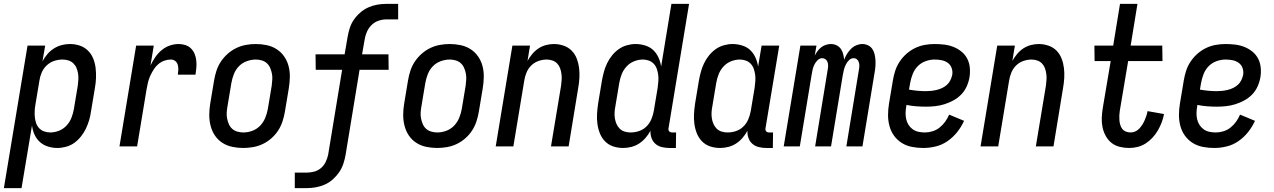

<svg xmlns="http://www.w3.org/2000/svg" viewBox="-50 -755 6570 990"><path d="M-30 215 92 -520H183L169 -439Q180 -459 194.5 -476Q209 -493 228 -505Q247 -517 268 -522.5Q289 -528 310 -528Q337 -528 361 -520Q385 -512 403 -494.5Q421 -477 430.5 -453.5Q440 -430 443 -404.5Q446 -379 445 -352.5Q444 -326 439 -299L419 -179Q416 -157 409.5 -135Q403 -113 393 -92Q383 -71 368 -52Q353 -33 334 -19Q315 -5 291.5 1.5Q268 8 246 8Q221 8 197 0.5Q173 -7 155.5 -23Q138 -39 128 -61Q118 -83 115 -108L61 215ZM209 -72Q232 -72 254.5 -81Q277 -90 293.5 -108Q310 -126 318.5 -148Q327 -170 331 -193L351 -313Q353 -328 354 -344Q355 -360 352.5 -375.5Q350 -391 344.5 -404.5Q339 -418 328 -428.5Q317 -439 302.5 -443.5Q288 -448 273 -448Q251 -448 229.5 -441Q208 -434 191 -418Q174 -402 165 -381Q156 -360 153 -338L133 -218Q130 -202 129 -185Q128 -168 129.5 -152Q131 -136 136 -121Q141 -106 151.5 -94.5Q162 -83 177.5 -77.5Q193 -72 209 -72Z M566 0 652 -520H743L726 -418Q737 -440 750.5 -460Q764 -480 783 -496Q802 -512 825 -520Q848 -528 871 -528Q889 -528 906 -522.5Q923 -517 935 -505Q947 -493 953.5 -477Q960 -461 962 -443Q964 -425 962.5 -406.5Q961 -388 958 -370H867Q869 -383 869.5 -396Q870 -409 866.5 -421Q863 -433 853.5 -440.5Q844 -448 831 -448Q814 -448 797 -442Q780 -436 766 -424Q752 -412 742 -396Q732 -380 724.5 -363.5Q717 -347 713 -330Q709 -313 706 -296L657 0Z M1204 8Q1175 8 1147 2Q1119 -4 1096 -19Q1073 -34 1058 -56.5Q1043 -79 1036 -106Q1029 -133 1029 -162Q1029 -191 1034 -221L1054 -341Q1058 -365 1066 -390Q1074 -415 1089 -437.5Q1104 -460 1124.5 -478Q1145 -496 1169 -507.5Q1193 -519 1218.5 -523.5Q1244 -528 1269 -528Q1298 -528 1326 -522Q1354 -516 1377 -501Q1400 -486 1415.5 -463.5Q1431 -441 1438 -414Q1445 -387 1444.5 -358Q1444 -329 1439 -299L1419 -179Q1415 -155 1407 -130Q1399 -105 1384.5 -82.5Q1370 -60 1349.5 -42Q1329 -24 1305 -12.5Q1281 -1 1255 3.5Q1229 8 1204 8ZM1205 -72Q1228 -72 1251 -80.5Q1274 -89 1291 -106.5Q1308 -124 1317.5 -147Q1327 -170 1331 -193L1351 -313Q1353 -329 1354 -345Q1355 -361 1352 -376Q1349 -391 1343 -405Q1337 -419 1326 -429Q1315 -439 1300 -443.5Q1285 -448 1269 -448Q1246 -448 1222.5 -439.5Q1199 -431 1182 -413.5Q1165 -396 1156 -373Q1147 -350 1143 -327L1123 -207Q1120 -191 1119 -175Q1118 -159 1121 -144Q1124 -129 1130 -115Q1136 -101 1147 -91Q1158 -81 1173.5 -76.5Q1189 -72 1205 -72Z M1470 215V135H1531Q1550 135 1569.5 130Q1589 125 1604.5 112Q1620 99 1629 80.5Q1638 62 1642 43L1714 -395H1578L1577 -475H1727L1742 -563Q1746 -586 1753 -609Q1760 -632 1774 -652.5Q1788 -673 1807.5 -690Q1827 -707 1849.5 -717Q1872 -727 1895.5 -731Q1919 -735 1942 -735H2003V-655H1942Q1922 -655 1901.5 -648Q1881 -641 1865.5 -625.5Q1850 -610 1841.5 -590Q1833 -570 1830 -550L1817 -475H1953L1954 -395H1804L1732 43Q1728 66 1720.5 89Q1713 112 1699 132.5Q1685 153 1666 170Q1647 187 1624 197Q1601 207 1577.5 211Q1554 215 1531 215Z M2204 8Q2175 8 2147 2Q2119 -4 2096 -19Q2073 -34 2058 -56.5Q2043 -79 2036 -106Q2029 -133 2029 -162Q2029 -191 2034 -221L2054 -341Q2058 -365 2066 -390Q2074 -415 2089 -437.5Q2104 -460 2124.5 -478Q2145 -496 2169 -507.5Q2193 -519 2218.5 -523.5Q2244 -528 2269 -528Q2298 -528 2326 -522Q2354 -516 2377 -501Q2400 -486 2415.5 -463.5Q2431 -441 2438 -414Q2445 -387 2444.5 -358Q2444 -329 2439 -299L2419 -179Q2415 -155 2407 -130Q2399 -105 2384.5 -82.5Q2370 -60 2349.5 -42Q2329 -24 2305 -12.5Q2281 -1 2255 3.5Q2229 8 2204 8ZM2205 -72Q2228 -72 2251 -80.5Q2274 -89 2291 -106.5Q2308 -124 2317.5 -147Q2327 -170 2331 -193L2351 -313Q2353 -329 2354 -345Q2355 -361 2352 -376Q2349 -391 2343 -405Q2337 -419 2326 -429Q2315 -439 2300 -443.5Q2285 -448 2269 -448Q2246 -448 2222.5 -439.5Q2199 -431 2182 -413.5Q2165 -396 2156 -373Q2147 -350 2143 -327L2123 -207Q2120 -191 2119 -175Q2118 -159 2121 -144Q2124 -129 2130 -115Q2136 -101 2147 -91Q2158 -81 2173.5 -76.5Q2189 -72 2205 -72Z M2506 0 2592 -520H2683L2670 -441Q2680 -459 2694 -476Q2708 -493 2726 -505Q2744 -517 2765 -522.5Q2786 -528 2806 -528Q2832 -528 2856.5 -519.5Q2881 -511 2898 -493.5Q2915 -476 2924 -452.5Q2933 -429 2936 -404Q2939 -379 2937.5 -352.5Q2936 -326 2931 -299L2882 0H2791L2843 -313Q2845 -328 2846 -343.5Q2847 -359 2845 -374Q2843 -389 2838 -403Q2833 -417 2823 -427.5Q2813 -438 2798.5 -443Q2784 -448 2769 -448Q2748 -448 2726.5 -440.5Q2705 -433 2689 -417Q2673 -401 2664.5 -380Q2656 -359 2653 -338L2597 0Z M3163 8Q3136 8 3112 0Q3088 -8 3070.5 -25.5Q3053 -43 3043.5 -66.5Q3034 -90 3030.5 -115.5Q3027 -141 3028.5 -167.5Q3030 -194 3034 -221L3054 -341Q3058 -363 3064 -385Q3070 -407 3080 -428Q3090 -449 3105 -468Q3120 -487 3139.5 -501Q3159 -515 3182 -521.5Q3205 -528 3227 -528Q3252 -528 3276.5 -520.5Q3301 -513 3318 -497Q3335 -481 3345 -459Q3355 -437 3359 -412L3412 -735H3503L3397 -93Q3396 -89 3397 -85Q3398 -81 3400.5 -78Q3403 -75 3407 -73.5Q3411 -72 3416 -72H3436L3435 8H3402Q3382 8 3363 3.5Q3344 -1 3330 -13Q3316 -25 3309.5 -43Q3303 -61 3304 -81Q3294 -62 3279 -44.5Q3264 -27 3245.5 -15Q3227 -3 3205.5 2.5Q3184 8 3163 8ZM3201 -72Q3223 -72 3244.5 -79Q3266 -86 3282.5 -102Q3299 -118 3308 -139Q3317 -160 3321 -182L3341 -302Q3343 -318 3344.5 -335Q3346 -352 3344 -368Q3342 -384 3337 -399Q3332 -414 3321.5 -425.5Q3311 -437 3296 -442.5Q3281 -448 3265 -448Q3242 -448 3219.5 -439Q3197 -430 3180.5 -412Q3164 -394 3155.5 -372Q3147 -350 3143 -327L3123 -207Q3120 -192 3119 -176Q3118 -160 3120.5 -144.5Q3123 -129 3129 -115.5Q3135 -102 3145.5 -91.5Q3156 -81 3171 -76.5Q3186 -72 3201 -72Z M3663 8Q3636 8 3612 0Q3588 -8 3570.5 -25.5Q3553 -43 3543.5 -66.5Q3534 -90 3530.5 -115.5Q3527 -141 3528.5 -167.5Q3530 -194 3534 -221L3554 -341Q3558 -363 3564 -385Q3570 -407 3580 -428Q3590 -449 3605 -468Q3620 -487 3639.5 -501Q3659 -515 3682 -521.5Q3705 -528 3727 -528Q3752 -528 3776.5 -520.5Q3801 -513 3818 -497Q3835 -481 3845 -459Q3855 -437 3859 -412L3877 -520H3968L3897 -93Q3896 -89 3897 -85Q3898 -81 3900.5 -78Q3903 -75 3907 -73.5Q3911 -72 3916 -72H3936L3935 8H3902Q3882 8 3863 3.5Q3844 -1 3830 -13Q3816 -25 3809.5 -43Q3803 -61 3804 -81Q3794 -62 3779 -44.5Q3764 -27 3745.5 -15Q3727 -3 3705.5 2.5Q3684 8 3663 8ZM3701 -72Q3723 -72 3744.5 -79Q3766 -86 3782.5 -102Q3799 -118 3808 -139Q3817 -160 3821 -182L3841 -302Q3843 -318 3844.5 -335Q3846 -352 3844 -368Q3842 -384 3837 -399Q3832 -414 3821.5 -425.5Q3811 -437 3796 -442.5Q3781 -448 3765 -448Q3742 -448 3719.5 -439Q3697 -430 3680.5 -412Q3664 -394 3655.5 -372Q3647 -350 3643 -327L3623 -207Q3620 -192 3619 -176Q3618 -160 3620.5 -144.5Q3623 -129 3629 -115.5Q3635 -102 3645.5 -91.5Q3656 -81 3671 -76.5Q3686 -72 3701 -72Z M3991 0 4077 -520H4160L4151 -469Q4157 -480 4165.5 -491.5Q4174 -503 4185 -511.5Q4196 -520 4209 -524Q4222 -528 4234 -528Q4250 -528 4263.5 -521.5Q4277 -515 4285.5 -503Q4294 -491 4297.5 -476.5Q4301 -462 4303 -447Q4308 -462 4317 -476.5Q4326 -491 4338 -503Q4350 -515 4365.5 -521.5Q4381 -528 4396 -528Q4412 -528 4425.5 -521.5Q4439 -515 4447.5 -503Q4456 -491 4459.5 -476Q4463 -461 4464 -446Q4465 -431 4464 -415Q4463 -399 4460 -383L4397 0H4314L4379 -397Q4381 -407 4381 -416.5Q4381 -426 4378 -435Q4375 -444 4368 -449.5Q4361 -455 4351 -455Q4338 -455 4327.5 -444.5Q4317 -434 4311 -421.5Q4305 -409 4301.5 -396Q4298 -383 4296 -370L4235 0H4153L4218 -397Q4220 -407 4220 -416.5Q4220 -426 4217 -435Q4214 -444 4206.5 -449.5Q4199 -455 4189 -455Q4176 -455 4165.5 -444.5Q4155 -434 4149 -421.5Q4143 -409 4140 -396Q4137 -383 4135 -370L4074 0Z M4711 8Q4681 8 4652.5 2.5Q4624 -3 4600.5 -17.5Q4577 -32 4560.5 -54.5Q4544 -77 4536.5 -104.5Q4529 -132 4529 -161.5Q4529 -191 4534 -221L4554 -341Q4558 -365 4566 -390Q4574 -415 4589 -437.5Q4604 -460 4624.5 -478Q4645 -496 4669 -507.5Q4693 -519 4718.5 -523.5Q4744 -528 4769 -528Q4794 -528 4819 -525Q4844 -522 4866.5 -513Q4889 -504 4907.5 -489Q4926 -474 4937 -453Q4948 -432 4950.5 -407Q4953 -382 4949 -357Q4945 -333 4934.5 -309.5Q4924 -286 4906.5 -268Q4889 -250 4866.5 -237.5Q4844 -225 4819.5 -217.5Q4795 -210 4771.5 -207.5Q4748 -205 4725 -205Q4699 -205 4673.5 -207Q4648 -209 4624 -214L4623 -207Q4620 -190 4619.5 -173.5Q4619 -157 4622.5 -141Q4626 -125 4634.5 -111.5Q4643 -98 4656 -88.5Q4669 -79 4685.5 -75.5Q4702 -72 4719 -72Q4738 -72 4758 -78Q4778 -84 4794.5 -97Q4811 -110 4823.5 -127.5Q4836 -145 4844 -164L4921 -132Q4907 -101 4885.5 -74Q4864 -47 4836 -27.5Q4808 -8 4775.5 0Q4743 8 4711 8ZM4724 -285Q4738 -285 4752 -286.5Q4766 -288 4780.5 -291.5Q4795 -295 4808.5 -301.5Q4822 -308 4833 -318Q4844 -328 4850.5 -341.5Q4857 -355 4860 -369Q4863 -387 4857 -404Q4851 -421 4837 -431Q4823 -441 4805.5 -444.5Q4788 -448 4769 -448Q4746 -448 4722.5 -439.5Q4699 -431 4682 -413.5Q4665 -396 4656 -373Q4647 -350 4643 -327L4637 -293Q4659 -289 4680.5 -287Q4702 -285 4724 -285Z M5006 0 5092 -520H5183L5170 -441Q5180 -459 5194 -476Q5208 -493 5226 -505Q5244 -517 5265 -522.5Q5286 -528 5306 -528Q5332 -528 5356.5 -519.5Q5381 -511 5398 -493.5Q5415 -476 5424 -452.5Q5433 -429 5436 -404Q5439 -379 5437.5 -352.5Q5436 -326 5431 -299L5382 0H5291L5343 -313Q5345 -328 5346 -343.5Q5347 -359 5345 -374Q5343 -389 5338 -403Q5333 -417 5323 -427.5Q5313 -438 5298.5 -443Q5284 -448 5269 -448Q5248 -448 5226.5 -440.5Q5205 -433 5189 -417Q5173 -401 5164.5 -380Q5156 -359 5153 -338L5097 0Z M5772 8Q5747 8 5723 2Q5699 -4 5681 -18.5Q5663 -33 5651.5 -54Q5640 -75 5635 -98.5Q5630 -122 5631 -147Q5632 -172 5636 -197L5677 -440H5594L5593 -520H5690L5725 -735H5815L5780 -520H5943L5944 -440H5767L5724 -184Q5722 -172 5721.5 -159.5Q5721 -147 5722 -134.5Q5723 -122 5726.5 -110.5Q5730 -99 5737 -90Q5744 -81 5755.5 -76.5Q5767 -72 5780 -72Q5792 -72 5803.5 -77Q5815 -82 5824 -91.5Q5833 -101 5840 -112Q5847 -123 5852 -134.5Q5857 -146 5861 -158Q5865 -170 5867 -182L5952 -167Q5948 -145 5940 -124Q5932 -103 5920.5 -83Q5909 -63 5893 -45.5Q5877 -28 5857.5 -15.5Q5838 -3 5816 2.5Q5794 8 5772 8Z M6211 8Q6181 8 6152.5 2.5Q6124 -3 6100.5 -17.5Q6077 -32 6060.5 -54.5Q6044 -77 6036.5 -104.5Q6029 -132 6029 -161.5Q6029 -191 6034 -221L6054 -341Q6058 -365 6066 -390Q6074 -415 6089 -437.5Q6104 -460 6124.5 -478Q6145 -496 6169 -507.5Q6193 -519 6218.5 -523.5Q6244 -528 6269 -528Q6294 -528 6319 -525Q6344 -522 6366.5 -513Q6389 -504 6407.5 -489Q6426 -474 6437 -453Q6448 -432 6450.5 -407Q6453 -382 6449 -357Q6445 -333 6434.5 -309.5Q6424 -286 6406.5 -268Q6389 -250 6366.5 -237.5Q6344 -225 6319.5 -217.5Q6295 -210 6271.5 -207.5Q6248 -205 6225 -205Q6199 -205 6173.5 -207Q6148 -209 6124 -214L6123 -207Q6120 -190 6119.5 -173.5Q6119 -157 6122.5 -141Q6126 -125 6134.5 -111.5Q6143 -98 6156 -88.5Q6169 -79 6185.5 -75.5Q6202 -72 6219 -72Q6238 -72 6258 -78Q6278 -84 6294.5 -97Q6311 -110 6323.5 -127.5Q6336 -145 6344 -164L6421 -132Q6407 -101 6385.5 -74Q6364 -47 6336 -27.5Q6308 -8 6275.5 0Q6243 8 6211 8ZM6224 -285Q6238 -285 6252 -286.5Q6266 -288 6280.5 -291.5Q6295 -295 6308.5 -301.5Q6322 -308 6333 -318Q6344 -328 6350.5 -341.5Q6357 -355 6360 -369Q6363 -387 6357 -404Q6351 -421 6337 -431Q6323 -441 6305.5 -444.5Q6288 -448 6269 -448Q6246 -448 6222.5 -439.5Q6199 -431 6182 -413.5Q6165 -396 6156 -373Q6147 -350 6143 -327L6137 -293Q6159 -289 6180.5 -287Q6202 -285 6224 -285Z"/></svg>

Font: Iosevka Medium
Style: Italic
Weight: 500
Italic angle: -9°
Monospace: yes
Designer: Belleve Invis
Foundry: Belleve Invis
Version: Version 32.5.0; ttfautohint (v1.8.4)